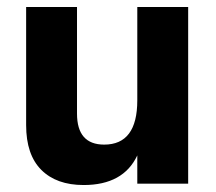

<svg xmlns="http://www.w3.org/2000/svg" viewBox="-20 -527 620 551"><path d="M520 0H374V-81Q334 4 220 4Q142 4 98.5 -39.5Q55 -83 55 -168V-507H201V-201Q201 -112 279 -112Q374 -112 374 -239V-507H520Z"/></svg>

Font: Hind Colombo
Style: Bold
Weight: 700
Designer: Jyotish Sonowal, Aditi Pimprikar
Foundry: Indian Type Foundry
Version: Version 1.000;PS 1.0;hotconv 1.0.86;makeotf.lib2.5.63406; tt